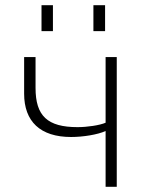

<svg xmlns="http://www.w3.org/2000/svg" viewBox="-20 -720 564 740"><path d="M73 -359C73 -252 135 -192 254 -192C300 -192 356 -201 387 -215V0H430V-500H387V-247C364 -237 316 -230 279 -230C163 -230 117 -273 117 -381V-500H73ZM140 -600H184V-700H140ZM340 -600H385V-700H340Z"/></svg>

Font: Perun ExtraLight
Style: Regular
Weight: 200
Foundry: Copyright (c) Stefan Peev, Context Ltd, 2016
Version: Version 1.089